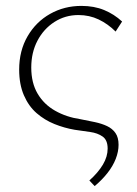

<svg xmlns="http://www.w3.org/2000/svg" viewBox="-20 -436 463 651"><path d="M301 195 283 176Q313 149 329 122Q345 95 345 68Q345 39 328 27Q311 15 285.5 11.5Q260 8 233 4Q198 -2 164.5 -15.5Q131 -29 104 -52.5Q77 -76 61 -113Q45 -150 45 -200Q45 -264 73.5 -313Q102 -362 150 -389Q198 -416 256 -416Q299 -416 333 -402Q367 -388 394 -363L372 -329Q346 -355 314.5 -370Q283 -385 246 -385Q201 -385 164.5 -361.5Q128 -338 107 -298Q86 -258 86 -207Q86 -155 107.5 -118.5Q129 -82 167 -60.5Q205 -39 252 -32Q278 -27 301.5 -22Q325 -17 343 -8.5Q361 0 371.5 15Q382 30 382 55Q382 78 372.5 102.5Q363 127 344.5 150.5Q326 174 301 195Z"/></svg>

Font: Ysabeau Office ExtraLight
Style: Regular
Weight: 250
Designer: Christian Thalmann (Catharsis Fonts)
Version: Version 2.001;gftools[0.9.30]; featfreeze: tnum,lnum,ss02